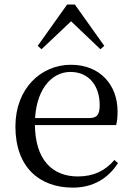

<svg xmlns="http://www.w3.org/2000/svg" viewBox="-20 -818 587 852"><path d="M303.3 14.6C393 14.6 460 -26.3 503.6 -94.3L487.7 -108.1C446.8 -60.3 395.7 -35 325.5 -35C214.4 -35 134.9 -106.4 134.9 -268.7C134.9 -413.6 204.8 -498.8 292.6 -498.8C374.3 -498.8 422.3 -437.4 422.3 -352.3C422.3 -311.7 412.3 -294.2 377.3 -294.2H86.6V-262.9H495.4C499.7 -278.8 501.7 -298.9 501.7 -323.2C501.7 -440.7 424.6 -530.6 294.9 -530.6C162.1 -530.6 48.4 -425.5 48.4 -256.8C48.4 -76.2 154.8 14.6 303.3 14.6ZM425.7 -599.4 442.7 -614.6 312.2 -797.8H277.8L147.4 -614.6L164.2 -599.4L322.7 -749.5H268.2Z"/></svg>

Font: Source Han Serif CN VF
Style: Regular
Weight: 250
Designer: Ryoko NISHIZUKA 西塚涼子 (kana & ideographs); Frank Grießhammer (Latin, Greek & Cyrillic); Wenlong ZHANG 张文龙 (bopomofo); San
Foundry: Adobe
Version: Version 2.002;hotconv 1.1.0;makeotfexe 2.6.0